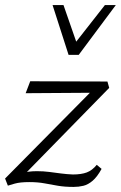

<svg xmlns="http://www.w3.org/2000/svg" viewBox="-21 -726 476 756"><path d="M269 10Q234 10 207.5 5.5Q181 1 154.5 -4Q128 -9 94 -9Q58 -9 37 -3Q16 3 10 5L-1 -23L362 -390L376 -361L80 -359L98 -406L402 -405L409 -380L49 -12L17 -27Q35 -35 62 -43.5Q89 -52 124 -52Q150 -52 173 -49Q196 -46 219 -43Q242 -40 266 -39Q299 -39 320.5 -47Q342 -55 360 -77L379 -61Q362 -30 344 -14.5Q326 1 307.5 5.5Q289 10 269 10ZM249 -510 265 -544 392 -706H435L289 -510ZM249 -510 186 -706H229L285 -545L289 -510Z"/></svg>

Font: Ysabeau Office Light
Style: Italic
Weight: 300
Italic angle: -12°
Designer: Christian Thalmann (Catharsis Fonts)
Version: Version 2.001;gftools[0.9.30]; featfreeze: tnum,lnum,ss02